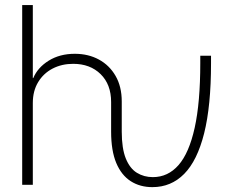

<svg xmlns="http://www.w3.org/2000/svg" viewBox="-20 -748 944 777"><path d="M596.7 9.3Q546.4 9.3 508.8 -14.9Q471.2 -39.1 450.4 -88.6Q429.7 -138.2 429.7 -215.3V-335Q429.7 -406.2 387.2 -448Q344.7 -489.7 275.9 -489.7Q230 -489.7 192.9 -470.5Q155.8 -451.2 134.3 -415.5Q112.8 -379.9 112.8 -331.1V0H69.8V-727.5H112.8V-432.1H114.7Q132.3 -474.6 177 -502.4Q221.7 -530.3 282.7 -530.3Q337.4 -530.3 380.1 -507.1Q422.9 -483.9 447.8 -440.7Q472.7 -397.5 472.7 -337.4V-215.3Q472.7 -147.5 489 -106.9Q505.4 -66.4 533.9 -48.8Q562.5 -31.2 598.6 -31.2Q659.7 -31.2 702.4 -79.8Q745.1 -128.4 767.8 -230.7Q790.5 -333 790.5 -493.2V-522.5H834V-492.2Q834 -319.8 806.2 -208.7Q778.3 -97.7 725.3 -44.2Q672.4 9.3 596.7 9.3Z"/></svg>

Font: Inter 28pt ExtraLight
Style: Regular
Weight: 250
Designer: Rasmus Andersson
Foundry: rsms
Version: Version 4.001;git-66647c0bb